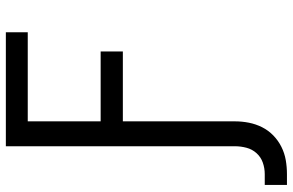

<svg xmlns="http://www.w3.org/2000/svg" viewBox="-188 -586 977 640"><g transform="rotate(-90 300.0 -266.5)"><path d="M3 202V128H39Q59 128 77.5 121.5Q96 115 109 100.5Q122 86 127 67Q132 48 132 29V-735H512V-662H215V-419H448V-345H215V29Q215 52 210.5 75Q206 98 195.5 119Q185 140 168 156.5Q151 173 130 183.5Q109 194 86 198Q63 202 39 202Z"/></g></svg>

Font: Iosevka Fixed Extended
Style: Regular
Weight: 400
Width: 7
Monospace: yes
Designer: Belleve Invis
Foundry: Belleve Invis
Version: Version 24.1.1; ttfautohint (v1.8.4)